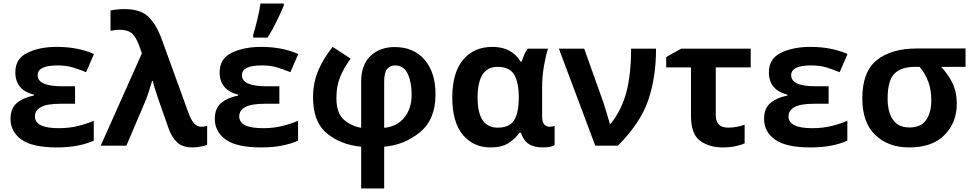

<svg xmlns="http://www.w3.org/2000/svg" viewBox="-20 -817 5457 1077"><path d="M401 -333H329Q191 -333 191 -395Q191 -450 302 -450Q352 -450 389.5 -438.5Q427 -427 463 -412L507 -514Q417 -554 299 -554Q202 -554 134 -521Q66 -488 66 -412Q66 -312 170 -286V-281Q112 -270 75.5 -240Q39 -210 39 -150Q39 -78 100.5 -34Q162 10 299 10Q365 10 417 -0.5Q469 -11 506 -28V-140Q472 -124 420.5 -111Q369 -98 309 -98Q176 -98 176 -164Q176 -198 210 -216.5Q244 -235 320 -235H401Z M545 0H689L793 -244Q804 -270 814.5 -302.5Q825 -335 833 -363H837Q842 -340 853 -307Q864 -274 875 -241L926 -96Q944 -46 974 -18Q1004 10 1061 10Q1079 10 1104.5 5.5Q1130 1 1142 -5V-111Q1124 -106 1109 -106Q1088 -106 1070 -123.5Q1052 -141 1032 -198L889 -592Q859 -676 814.5 -721Q770 -766 678 -766Q636 -766 600 -758V-644Q610 -646 623.5 -648Q637 -650 651 -650Q691 -650 714.5 -634Q738 -618 758 -568L776 -518Z M1547 -333H1475Q1337 -333 1337 -395Q1337 -450 1448 -450Q1498 -450 1535.5 -438.5Q1573 -427 1609 -412L1653 -514Q1563 -554 1445 -554Q1348 -554 1280 -521Q1212 -488 1212 -412Q1212 -312 1316 -286V-281Q1258 -270 1221.5 -240Q1185 -210 1185 -150Q1185 -78 1246.5 -34Q1308 10 1445 10Q1511 10 1563 -0.5Q1615 -11 1652 -28V-140Q1618 -124 1566.5 -111Q1515 -98 1455 -98Q1322 -98 1322 -164Q1322 -198 1356 -216.5Q1390 -235 1466 -235H1547ZM1400 -606H1481Q1510 -652 1533 -700Q1556 -748 1572 -786V-797H1441Q1436 -759 1423.5 -707.5Q1411 -656 1400 -621Z M1846 -554Q1797 -494 1766.5 -424.5Q1736 -355 1736 -270Q1736 -133 1813.5 -69Q1891 -5 2006 6V240H2135V6Q2249 -4 2336 -75.5Q2423 -147 2423 -288Q2423 -410 2362 -481.5Q2301 -553 2194 -553Q2111 -553 2058.5 -503.5Q2006 -454 2006 -359V-100Q1948 -110 1907.5 -147Q1867 -184 1867 -267Q1867 -334 1888 -385.5Q1909 -437 1947 -488ZM2196 -450Q2245 -450 2267 -403Q2289 -356 2289 -287Q2289 -207 2247 -156.5Q2205 -106 2135 -100V-360Q2135 -410 2151.5 -430Q2168 -450 2196 -450Z M2732 10Q2794 10 2832 -14Q2870 -38 2893 -72H2902Q2918 -26 2948 -8Q2978 10 3026 10Q3069 10 3091 -3V-111Q3078 -106 3062 -106Q3046 -106 3033.5 -118.5Q3021 -131 3021 -164V-325Q3021 -390 3032 -451Q3043 -512 3054 -544H2940Q2928 -529 2920 -509Q2912 -489 2907 -472H2900Q2850 -554 2742 -554Q2638 -554 2577.5 -481.5Q2517 -409 2517 -270Q2517 -132 2576 -61Q2635 10 2732 10ZM2772 -101Q2659 -101 2659 -269Q2659 -442 2770 -442Q2839 -442 2864.5 -398Q2890 -354 2890 -271V-265Q2889 -180 2862.5 -140.5Q2836 -101 2772 -101Z M3115 -544 3319 0H3446Q3572 -126 3616 -254.5Q3660 -383 3660 -544H3520Q3520 -402 3494 -301.5Q3468 -201 3405 -122H3401Q3395 -144 3383.5 -181.5Q3372 -219 3364 -244L3257 -544Z M4191 -544H3801L3717 -497V-439H3856V-168Q3856 -64 3907.5 -27Q3959 10 4034 10Q4071 10 4103.5 3.5Q4136 -3 4157 -13V-117Q4135 -110 4112 -105.5Q4089 -101 4065 -101Q3995 -101 3995 -170V-439H4191Z M4628 -333H4556Q4418 -333 4418 -395Q4418 -450 4529 -450Q4579 -450 4616.5 -438.5Q4654 -427 4690 -412L4734 -514Q4644 -554 4526 -554Q4429 -554 4361 -521Q4293 -488 4293 -412Q4293 -312 4397 -286V-281Q4339 -270 4302.5 -240Q4266 -210 4266 -150Q4266 -78 4327.5 -34Q4389 10 4526 10Q4592 10 4644 -0.5Q4696 -11 4733 -28V-140Q4699 -124 4647.5 -111Q4596 -98 4536 -98Q4403 -98 4403 -164Q4403 -198 4437 -216.5Q4471 -235 4547 -235H4628Z M5347 -234Q5347 -303 5321.5 -353.5Q5296 -404 5259 -442H5396V-545H5122Q4980 -545 4898.5 -480Q4817 -415 4817 -264Q4817 -130 4889.5 -60Q4962 10 5080 10Q5210 10 5278.5 -60Q5347 -130 5347 -234ZM4959 -264Q4959 -364 4996.5 -403Q5034 -442 5113 -442H5139Q5170 -404 5187 -359Q5204 -314 5204 -253Q5204 -186 5175 -144Q5146 -102 5082 -102Q5017 -102 4988 -146.5Q4959 -191 4959 -264Z"/></svg>

Font: Noto Sans UI
Style: Bold
Weight: 700
Designer: Monotype Design Team
Foundry: Monotype Imaging Inc.
Version: Version 1.901